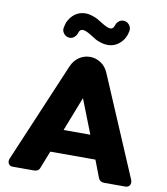

<svg xmlns="http://www.w3.org/2000/svg" viewBox="-100 -1033 967 1115"><g transform="rotate(10 383.5 -475.0)"><path d="M25.9 -43.9 274.9 -630.9Q290.5 -667 319.6 -686.5Q348.6 -706.1 383.8 -706.1Q418.5 -706.1 448 -686.3Q477.5 -666.5 492.2 -630.9L742.2 -43.9Q748.5 -25.9 740.7 -12.9Q732.9 0 715.8 0H590.8Q564.9 0 556.2 -22L517.1 -124H251L210.9 -22Q203.6 0 176.8 0H50.8Q34.2 0 26.4 -13.2Q18.6 -26.4 25.9 -43.9ZM305.2 -261.2H462.9L383.8 -462.9ZM493.2 -910.2Q497.6 -925.8 509.8 -936.3Q522 -946.8 538.1 -946.8Q558.1 -946.8 571.8 -930.4Q585.4 -914.1 582 -894Q574.7 -849.6 543.7 -820.8Q512.7 -792 470.2 -792Q449.7 -792 429.2 -798.8Q408.7 -805.7 398.4 -811.5Q388.2 -817.4 370.1 -829.1Q333 -853 314 -853Q297.9 -853 291 -832Q285.6 -815.4 273.9 -805.2Q262.2 -794.9 247.1 -794.9Q226.1 -794.9 212.4 -811.5Q198.7 -828.1 203.1 -848.1Q210 -892.1 240.7 -921.1Q271.5 -950.2 314 -950.2Q334.5 -950.2 355.2 -943.1Q376 -936 386 -930.4Q396 -924.8 416 -912.1Q452.6 -889.2 470.2 -889.2Q486.3 -889.2 493.2 -910.2Z"/></g></svg>

Font: LT Saeada
Style: Bold
Weight: 700
Designer: Daniel Lyons
Foundry: LyonsType
Version: Version 1.001